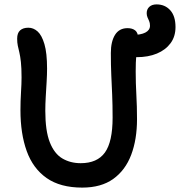

<svg xmlns="http://www.w3.org/2000/svg" viewBox="-20 -840 818 873"><path d="M601 -580Q570 -580 554.5 -598Q539 -616 539 -641Q539 -662 549.5 -671.5Q560 -681 580 -681Q620 -681 641 -692Q662 -703 662 -723Q662 -736 658 -744.5Q654 -753 650.5 -761.5Q647 -770 647 -780Q647 -798 659 -809Q671 -820 692 -820Q730 -820 754 -793.5Q778 -767 778 -717Q778 -674 755.5 -643.5Q733 -613 693.5 -596.5Q654 -580 601 -580ZM354 13Q254 13 192 -30.5Q130 -74 101.5 -153Q73 -232 73 -339Q73 -380 75.5 -420Q78 -460 78 -488Q78 -531 75 -558Q72 -585 68 -601.5Q64 -618 61 -632Q58 -646 58 -664Q58 -690 71.5 -702Q85 -714 109 -714Q132 -714 151 -697Q170 -680 182 -639.5Q194 -599 194 -528Q194 -501 192 -467.5Q190 -434 188 -400Q186 -366 186 -336Q186 -245 206.5 -193Q227 -141 263.5 -119.5Q300 -98 347 -98Q422 -98 457 -146.5Q492 -195 492 -305Q492 -364 490 -409.5Q488 -455 486 -499Q484 -543 484 -599Q484 -651 503 -681.5Q522 -712 560 -712Q582 -712 595 -701.5Q608 -691 608 -666Q608 -648 605 -630Q602 -612 599.5 -585.5Q597 -559 597 -515Q597 -462 600 -409Q603 -356 603 -298Q603 -206 576.5 -136Q550 -66 495 -26.5Q440 13 354 13Z"/></svg>

Font: Shantell Sans Medium
Style: Regular
Weight: 500
Designer: Stephen Nixon, Anya Danilova, Shantell Martin
Foundry: Arrow Type
Version: Version 1.011;[c5ecc13dd]